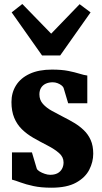

<svg xmlns="http://www.w3.org/2000/svg" viewBox="-20 -906 500 938"><path d="M231 11Q180.5 11 143.5 3Q106.5 -5 81 -14.5Q55.5 -24 38.5 -28.5V-161.5H136L159.5 -82.5Q162 -75.5 173.2 -68.5Q184.5 -61.5 198.8 -56.8Q213 -52 225 -52Q246.5 -52 260.8 -59.5Q275 -67 282.8 -81Q290.5 -95 290.5 -112.5Q290.5 -139 268.5 -158.2Q246.5 -177.5 212.8 -194.8Q179 -212 143 -232.5Q111 -251 87 -274.5Q63 -298 49.5 -330.5Q36 -363 36 -407.5Q36 -453.5 58.5 -489.2Q81 -525 125.2 -545.5Q169.5 -566 233.5 -566Q281.5 -566 313.8 -559.5Q346 -553 368.2 -546Q390.5 -539 406.5 -537V-401.5H313L290.5 -477Q287.5 -483.5 279.8 -489.5Q272 -495.5 260.8 -499.8Q249.5 -504 238 -504Q218 -504 203.2 -497Q188.5 -490 180.5 -476.8Q172.5 -463.5 172.5 -445Q172.5 -417.5 189.8 -398.2Q207 -379 234 -364.2Q261 -349.5 289 -335Q316 -321.5 342 -306Q368 -290.5 389.2 -270.2Q410.5 -250 423 -222Q435.5 -194 435.5 -155Q435.5 -114.5 415.8 -76.2Q396 -38 351.2 -13.5Q306.5 11 231 11ZM185.5 -635 37 -845.5 89 -886.5 230 -741.5 369 -885.5 422.5 -845.5 274 -635Z"/></svg>

Font: Merriweather 24pt SemiCondensed Black
Style: Regular
Weight: 900
Width: 4
Designer: Eben Sorkin
Foundry: Eben Sorkin
Version: Version 2.100